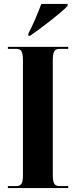

<svg xmlns="http://www.w3.org/2000/svg" viewBox="-20 -951 384 971"><path d="M123 -780V-770H132C189 -809 289 -886 322 -921V-931H189C172 -886 146 -823 123 -780ZM20 0H325V-10H282C255 -10 247 -23 247 -68V-643C247 -690 255 -704 282 -704H325V-714H20V-704H62C88 -704 96 -690 96 -643V-67C96 -23 88 -10 62 -10H20Z"/></svg>

Font: Noto Serif Display ExtraCondensed ExtraBold
Style: Regular
Weight: 800
Width: 2
Designer: Monotype Design Team
Foundry: Monotype Imaging Inc.
Version: Version 2.009